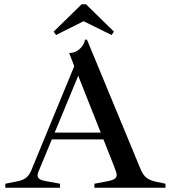

<svg xmlns="http://www.w3.org/2000/svg" viewBox="-20 -885 805 905"><path d="M5 0V-19L55 -29Q86 -34 102 -46.5Q118 -59 127 -81L330 -573L306 -635Q331 -636 347 -647.5Q363 -659 371.5 -673.5Q380 -688 380 -698H390L640 -94Q654 -59 671 -46.5Q688 -34 717 -28L760 -19V0H425V-19L478 -29Q507 -34 518.5 -41Q530 -48 530 -60Q530 -67 526.5 -76.5Q523 -86 519 -98L338 -555H360L163 -80Q160 -74 158.5 -68.5Q157 -63 157 -59Q157 -48 166 -41.5Q175 -35 192 -32L263 -19V0ZM224 -228 219 -260H509V-228ZM365 -865H385L517 -736L506 -720L374 -785L244 -720L233 -736Z"/></svg>

Font: Ibarra Real Nova Medium
Style: Regular
Weight: 500
Designer: Jose Maria Ribagorda & Octavio Pardo
Foundry: Jose Maria Ribagorda
Version: Version 2.000